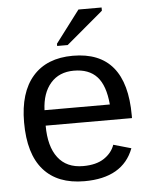

<svg xmlns="http://www.w3.org/2000/svg" viewBox="-53 -780 662 835"><g transform="rotate(-5 278.0 -363.0)"><path d="M134.8 -245.6H511.7V-257.3C511.7 -444.5 434.1 -538.1 278.8 -538.1C203 -538.1 144.6 -514.8 103.8 -468.3C62.9 -421.7 42.5 -354.8 42.5 -267.6C42.5 -175.8 62.9 -106.6 103.8 -60.1C144.6 -13.5 204.1 9.8 282.2 9.8C394.2 9.8 466 -31.9 497.6 -115.2L420.4 -137.2C412.3 -113.8 396.7 -94.4 373.8 -79.1C350.8 -63.8 320.3 -56.2 282.2 -56.2C234 -56.2 197.4 -72.6 172.4 -105.5C147.3 -138.3 134.8 -185.1 134.8 -245.6ZM420.9 -313H135.7C137.7 -362.8 151.1 -401.9 176 -430.4C200.9 -458.9 234.7 -473.1 277.3 -473.1C321.3 -473.1 355 -460.4 378.4 -434.8C401.9 -409.3 416 -368.7 420.9 -313ZM214.8 -586.4H260.7L421.9 -722.2V-736.3H320.8L214.8 -596.2Z"/></g></svg>

Font: Arimo
Style: Regular
Weight: 400
Designer: Steve Matteson
Foundry: Monotype Imaging Inc.
Version: Version 1.32